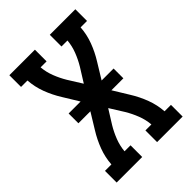

<svg xmlns="http://www.w3.org/2000/svg" viewBox="-215 -832 930 930"><g transform="rotate(-45 250.0 -367.5)"><path d="M24 0V-80H68Q71 -126 87.5 -170Q104 -214 129 -254L178 -334H96V-401H178L129 -481Q104 -521 87.5 -565Q71 -609 68 -655H24V-735H199V-655H158Q161 -620 174 -586.5Q187 -553 205 -523L250 -451L295 -523Q313 -553 326 -586.5Q339 -620 342 -655H301V-735H476V-655H432Q429 -609 412.5 -565Q396 -521 371 -481L322 -401H404V-334H322L371 -254Q396 -214 412.5 -170Q429 -126 432 -80H476V0H301V-80H342Q339 -115 326 -148.5Q313 -182 295 -212L250 -284L205 -212Q187 -182 174 -148.5Q161 -115 158 -80H199V0Z"/></g></svg>

Font: Iosevka Curly Slab Medium
Style: Regular
Weight: 500
Monospace: yes
Designer: Belleve Invis
Foundry: Belleve Invis
Version: Version 22.1.2; ttfautohint (v1.8.4)